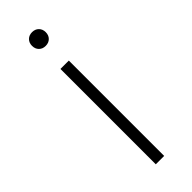

<svg xmlns="http://www.w3.org/2000/svg" viewBox="-228 -692 712 712"><g transform="rotate(-45 128.0 -335.5)"><path d="M106 -500H150V0H106ZM128 -599Q112 -599 102 -609Q92 -619 92 -635Q92 -651 102 -661Q112 -671 128 -671Q144 -671 154 -661Q164 -651 164 -635Q164 -619 154 -609Q144 -599 128 -599Z"/></g></svg>

Font: PT Root UI Light
Style: Regular
Weight: 300
Designer: Vitaly Kuzmin
Foundry: ParaType Ltd.
Version: Version 2.000G